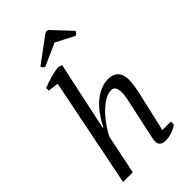

<svg xmlns="http://www.w3.org/2000/svg" viewBox="-257 -928 1013 1013"><g transform="rotate(-45 250.0 -421.5)"><path d="M93.8 -618.2V-637.7Q106.9 -643.1 123 -648.7Q139.2 -654.3 156 -658.9Q172.9 -663.6 189.5 -666.7Q206.1 -669.9 220.2 -670.4L238.3 -663.1L156.2 -277.8H160.6Q177.2 -312 198.7 -341.8Q220.2 -371.6 245.6 -393.6Q271 -415.5 299.6 -428Q328.1 -440.4 358.9 -440.4Q378.4 -440.4 392.6 -434.3Q406.7 -428.2 416 -417.7Q425.3 -407.2 429.4 -392.6Q433.6 -377.9 433.6 -361.3Q433.6 -337.9 429.2 -311Q424.8 -284.2 418.9 -259.3L370.1 -47.4H433.6V-25.4Q416.5 -11.7 392.3 -3.4Q368.2 4.9 344.2 4.9Q319.8 4.9 310.1 -5.6Q300.3 -16.1 300.3 -27.8Q300.3 -43.5 304.7 -62.7Q309.1 -82 313 -101.6L344.2 -245.1Q350.1 -271.5 355 -294.7Q359.9 -317.9 359.9 -339.8Q359.9 -361.8 352.3 -374.5Q344.7 -387.2 327.6 -387.2Q308.6 -387.2 289.8 -378.2Q271 -369.1 252.9 -354.7Q234.9 -340.3 218.3 -322.3Q201.7 -304.2 188 -285.4Q174.3 -266.6 163.8 -249.3Q153.3 -231.9 147.5 -219.2L102.1 0H29.8L152.3 -610.4ZM168.5 -719.7Q161.6 -723.6 157.5 -728Q153.3 -732.4 152.3 -739.3L294.9 -844.7Q301.3 -848.1 307.9 -848.4Q314.5 -848.6 319.3 -844.7L416 -741.7Q415 -735.4 410.4 -730.5Q405.8 -725.6 397.9 -722.2L294.9 -775.9Z"/></g></svg>

Font: PT Astra Serif
Style: Italic
Weight: 400
Italic angle: -16°
Designer: A.Korolkova, I. Chaeva
Foundry: ParaType Ltd
Version: Version 1.001